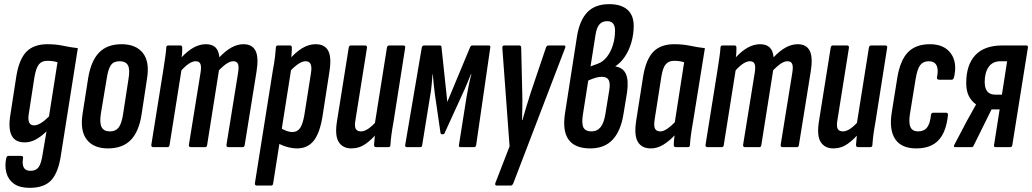

<svg xmlns="http://www.w3.org/2000/svg" viewBox="-20 -709 4972 925"><path d="M208 -496Q250 -496 284.5 -488.5Q319 -481 355 -477L274 35Q262 120 228 158Q194 196 123 196Q75 196 47.5 176.5Q20 157 11 124Q2 91 10 53Q13 42 20 42H81Q93 42 91 53Q86 82 94.5 98Q103 114 127 114Q153 114 166 96.5Q179 79 186 30L204 -76Q177 -50 151.5 -36.5Q126 -23 99 -23Q53 -23 36 -56.5Q19 -90 30 -156L59 -344Q73 -426 108.5 -461Q144 -496 208 -496ZM144 -105Q173 -105 216 -148L257 -409Q245 -413 233 -414.5Q221 -416 207 -416Q182 -416 168 -399.5Q154 -383 146 -338L119 -163Q109 -105 144 -105Z M500 6Q431 6 398 -36.5Q365 -79 378 -162L405 -334Q419 -417 458 -456.5Q497 -496 566 -496Q635 -496 668.5 -453.5Q702 -411 688 -328L662 -157Q649 -74 609.5 -34Q570 6 500 6ZM510 -76Q537 -76 551.5 -94.5Q566 -113 573 -159L599 -328Q607 -374 596.5 -394Q586 -414 556 -414Q528 -414 514.5 -395.5Q501 -377 494 -330L466 -162Q459 -117 469.5 -96.5Q480 -76 510 -76Z M719 0Q708 0 709 -11L766 -367Q772 -406 776 -433.5Q780 -461 781 -479Q781 -490 791 -490H849Q858 -490 858 -479Q858 -470 857.5 -457.5Q857 -445 855 -433Q884 -464 913 -480Q942 -496 972 -496Q1002 -496 1018 -480.5Q1034 -465 1037 -433Q1066 -464 1095 -480Q1124 -496 1153 -496Q1195 -496 1211 -464.5Q1227 -433 1216 -365L1159 -11Q1158 0 1148 0H1081Q1070 0 1071 -11L1127 -358Q1132 -388 1126.5 -401Q1121 -414 1104 -414Q1090 -414 1073.5 -403.5Q1057 -393 1035 -371L978 -11Q977 0 968 0H900Q889 0 890 -11L946 -358Q951 -388 945.5 -401Q940 -414 923 -414Q909 -414 892 -403.5Q875 -393 854 -370L797 -11Q796 0 787 0Z M1411 6Q1388 6 1362 -1.5Q1336 -9 1316 -21L1328 -95Q1343 -85 1358.5 -79Q1374 -73 1389 -73Q1412 -73 1425 -91Q1438 -109 1446 -153L1478 -356Q1483 -386 1476.5 -400Q1470 -414 1453 -414Q1435 -414 1413.5 -398.5Q1392 -383 1370 -358L1369 -417Q1402 -456 1434.5 -476Q1467 -496 1500 -496Q1545 -496 1561.5 -464Q1578 -432 1567 -363L1534 -150Q1521 -68 1491.5 -31Q1462 6 1411 6ZM1218 185Q1207 185 1208 174L1294 -367Q1302 -410 1305 -436Q1308 -462 1309 -479Q1309 -490 1319 -490H1377Q1386 -490 1386 -479Q1386 -461 1383.5 -435Q1381 -409 1378 -392L1383 -377L1296 174Q1295 185 1286 185Z M1673 6Q1631 6 1611.5 -25.5Q1592 -57 1604 -128L1660 -479Q1662 -490 1670 -490H1738Q1749 -490 1748 -479L1693 -134Q1687 -102 1693.5 -89Q1700 -76 1719 -76Q1737 -76 1757.5 -91Q1778 -106 1798 -130L1802 -74Q1774 -39 1742.5 -16.5Q1711 6 1673 6ZM1792 0Q1782 0 1782 -11Q1783 -30 1786 -56Q1789 -82 1791 -99L1786 -114L1844 -479Q1846 -490 1855 -490H1923Q1934 -490 1932 -479L1876 -123Q1869 -85 1865.5 -57.5Q1862 -30 1861 -11Q1861 0 1850 0Z M1940 0Q1931 0 1932 -10L2012 -480Q2015 -490 2023 -490H2099Q2107 -490 2107 -482L2135 -218L2245 -482Q2249 -490 2255 -490H2335Q2344 -490 2342 -480L2274 -10Q2272 0 2264 0H2199Q2189 0 2191 -10L2228 -244Q2233 -272 2238.5 -299Q2244 -326 2251 -352H2249Q2239 -328 2229 -303.5Q2219 -279 2208 -256L2123 -70Q2122 -65 2119 -63.5Q2116 -62 2111 -62Q2107 -62 2105 -63.5Q2103 -65 2102 -70L2075 -256Q2072 -279 2069.5 -303.5Q2067 -328 2065 -352H2064Q2062 -327 2059.5 -299.5Q2057 -272 2052 -245L2014 -10Q2013 0 2005 0Z M2373 185Q2368 185 2366.5 182Q2365 179 2366 174L2435 -4L2400 -479Q2400 -485 2402.5 -487.5Q2405 -490 2410 -490H2481Q2491 -490 2491 -479L2496 -263Q2497 -231 2496.5 -197.5Q2496 -164 2495 -131H2497Q2506 -164 2516.5 -197.5Q2527 -231 2537 -263L2610 -479Q2614 -490 2622 -490H2696Q2701 -490 2703 -487.5Q2705 -485 2703 -479L2453 174Q2448 185 2441 185Z M2824 6Q2750 6 2719.5 -36Q2689 -78 2702 -163L2760 -535Q2773 -613 2810.5 -651Q2848 -689 2915 -689Q2972 -689 3002.5 -662.5Q3033 -636 3033 -584Q3033 -544 3022 -505.5Q3011 -467 2991 -437Q2971 -407 2945 -390V-389Q2982 -383 2995.5 -352.5Q3009 -322 3001 -264L2984 -161Q2971 -78 2931.5 -36Q2892 6 2824 6ZM2829 -76Q2857 -76 2873.5 -96.5Q2890 -117 2897 -162L2915 -273Q2921 -308 2912.5 -323.5Q2904 -339 2879 -339Q2854 -339 2814 -321L2789 -162Q2781 -115 2790.5 -95.5Q2800 -76 2829 -76ZM2825 -389 2860 -402Q2885 -411 2903.5 -434.5Q2922 -458 2932.5 -491Q2943 -524 2943 -562Q2943 -607 2905 -607Q2881 -607 2867.5 -591Q2854 -575 2849 -541Z M3115 6Q3072 6 3053 -25.5Q3034 -57 3045 -128L3079 -344Q3093 -425 3128.5 -460.5Q3164 -496 3228 -496Q3270 -496 3305 -488.5Q3340 -481 3376 -477L3319 -123Q3312 -84 3308.5 -57Q3305 -30 3304 -11Q3304 0 3294 0H3236Q3226 0 3226 -11Q3226 -20 3227 -32Q3228 -44 3230 -57Q3205 -30 3176 -12Q3147 6 3115 6ZM3161 -76Q3176 -76 3194.5 -88.5Q3213 -101 3231 -120L3276 -409Q3264 -413 3252 -414.5Q3240 -416 3227 -416Q3202 -416 3187.5 -399.5Q3173 -383 3166 -338L3134 -134Q3129 -103 3135.5 -89.5Q3142 -76 3161 -76Z M3389 0Q3378 0 3379 -11L3436 -367Q3442 -406 3446 -433.5Q3450 -461 3451 -479Q3451 -490 3461 -490H3519Q3528 -490 3528 -479Q3528 -470 3527.5 -457.5Q3527 -445 3525 -433Q3554 -464 3583 -480Q3612 -496 3642 -496Q3672 -496 3688 -480.5Q3704 -465 3707 -433Q3736 -464 3765 -480Q3794 -496 3823 -496Q3865 -496 3881 -464.5Q3897 -433 3886 -365L3829 -11Q3828 0 3818 0H3751Q3740 0 3741 -11L3797 -358Q3802 -388 3796.5 -401Q3791 -414 3774 -414Q3760 -414 3743.5 -403.5Q3727 -393 3705 -371L3648 -11Q3647 0 3638 0H3570Q3559 0 3560 -11L3616 -358Q3621 -388 3615.5 -401Q3610 -414 3593 -414Q3579 -414 3562 -403.5Q3545 -393 3524 -370L3467 -11Q3466 0 3457 0Z M3995 6Q3953 6 3933.5 -25.5Q3914 -57 3926 -128L3982 -479Q3984 -490 3992 -490H4060Q4071 -490 4070 -479L4015 -134Q4009 -102 4015.5 -89Q4022 -76 4041 -76Q4059 -76 4079.5 -91Q4100 -106 4120 -130L4124 -74Q4096 -39 4064.5 -16.5Q4033 6 3995 6ZM4114 0Q4104 0 4104 -11Q4105 -30 4108 -56Q4111 -82 4113 -99L4108 -114L4166 -479Q4168 -490 4177 -490H4245Q4256 -490 4254 -479L4198 -123Q4191 -85 4187.5 -57.5Q4184 -30 4183 -11Q4183 0 4172 0Z M4394 6Q4323 6 4293 -38.5Q4263 -83 4276 -166L4303 -335Q4317 -419 4354.5 -457.5Q4392 -496 4460 -496Q4529 -496 4561 -451.5Q4593 -407 4576 -336Q4573 -325 4565 -325H4504Q4493 -325 4494 -336Q4502 -374 4492 -394Q4482 -414 4454 -414Q4428 -414 4413.5 -395.5Q4399 -377 4391 -327L4364 -161Q4357 -117 4366.5 -96.5Q4376 -76 4403 -76Q4432 -76 4446.5 -95Q4461 -114 4465 -155Q4467 -166 4476 -166H4537Q4548 -166 4547 -155Q4539 -74 4502 -34Q4465 6 4394 6Z M4581 0Q4577 0 4576 -3.5Q4575 -7 4578 -12L4638 -126Q4649 -147 4660 -165.5Q4671 -184 4682 -205V-206Q4660 -222 4647.5 -246.5Q4635 -271 4635 -309Q4635 -396 4678.5 -443Q4722 -490 4809 -490H4924Q4934 -490 4932 -479L4857 -10Q4856 0 4846 0H4775Q4768 0 4769 -10L4796 -182H4757L4670 -6Q4667 0 4660 0ZM4775 -253H4807L4832 -414H4801Q4762 -414 4743 -386.5Q4724 -359 4724 -314Q4724 -253 4775 -253Z"/></svg>

Font: Sofia Sans Extra Condensed SemiBold
Style: Italic
Weight: 600
Italic angle: -9°
Designer: Botio Nikoltchev, Ani Petrova
Foundry: lettersoup
Version: Version 4.101